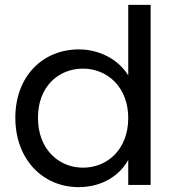

<svg xmlns="http://www.w3.org/2000/svg" viewBox="-20 -760 716 789"><path d="M507 -275C507 -146 421 -71 321 -71C221 -71 136 -147 136 -276C136 -405 221 -478 321 -478C421 -478 507 -402 507 -275ZM43 -276C43 -105 156 9 303 9C403 9 474 -42 507 -103V0H599V-740H507V-450C468 -514 391 -557 304 -557C156 -557 43 -447 43 -276Z"/></svg>

Font: Matrixport Regular
Style: Regular
Weight: 400
Designer: Ninad Kale (Devanagari), Jonny Pinhorn (Latin)
Foundry: Indian Type Foundry
Version: Version 3.200;PS 1.000;hotconv 16.6.54;makeotf.lib2.5.65590